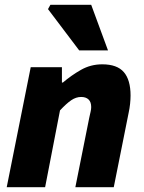

<svg xmlns="http://www.w3.org/2000/svg" viewBox="-20 -780 602 800"><path d="M8 0 108 -500H238V-436H242Q277 -466 317.5 -489Q358 -512 406 -512Q468 -512 496 -479.5Q524 -447 524 -382Q524 -366 522 -347Q520 -328 516 -310L454 0H294L352 -290Q355 -304 357.5 -314.5Q360 -325 360 -334Q360 -355 349 -365.5Q338 -376 318 -376Q297 -376 277 -362.5Q257 -349 230 -320L168 0ZM310 -570 180 -742 190 -760H360L430 -570Z"/></svg>

Font: Source Sans 3 Black
Style: Italic
Weight: 900
Italic angle: -11°
Designer: Paul D. Hunt
Foundry: Adobe
Version: Version 3.052;hotconv 1.1.0;makeotfexe 2.6.0